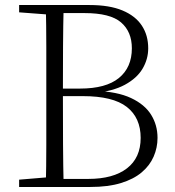

<svg xmlns="http://www.w3.org/2000/svg" viewBox="-20 -743 695 763"><path d="M56 0V-29L188 -40H198V0ZM162 0Q164 -83 164 -166Q164 -249 164 -334V-391Q164 -474 164 -557.5Q164 -641 162 -723H233Q231 -641 230.5 -557.5Q230 -474 230 -385V-367Q230 -259 230.5 -171Q231 -83 233 0ZM198 0V-32H331Q430 -32 484.5 -74Q539 -116 539 -195Q539 -275 484 -318Q429 -361 309 -361H198V-391H298Q401 -391 452.5 -433Q504 -475 504 -551Q504 -617 461 -654Q418 -691 316 -691H198V-723H336Q415 -723 466.5 -701.5Q518 -680 543.5 -641.5Q569 -603 569 -551Q569 -508 546.5 -470Q524 -432 476 -406Q428 -380 352 -373L358 -382Q446 -379 500.5 -353.5Q555 -328 580.5 -287Q606 -246 606 -195Q606 -156 590.5 -120.5Q575 -85 543 -58Q511 -31 460.5 -15.5Q410 0 339 0ZM56 -694V-723H198V-684H188Z"/></svg>

Font: Early Summer Mincho VF
Style: Regular
Weight: 250
Designer: GuiWonder
Version: Version 1.002